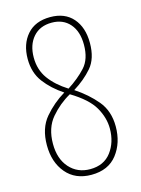

<svg xmlns="http://www.w3.org/2000/svg" viewBox="-112 -788 636 863"><g transform="rotate(-15 205.5 -356.5)"><path d="M366 -172Q366 -244 326 -292Q286 -340 228 -378Q280 -410 315.5 -451Q351 -492 351 -565Q351 -637 313.5 -680Q276 -723 208 -723Q138 -723 100 -679.5Q62 -636 62 -567Q62 -503 95.5 -458.5Q129 -414 182 -379Q127 -346 86 -297.5Q45 -249 45 -170Q45 -91 87.5 -40.5Q130 10 205 10Q284 10 325 -43Q366 -96 366 -172ZM90 -566Q90 -625 121.5 -661Q153 -697 208 -697Q261 -697 292 -661.5Q323 -626 323 -564Q323 -497 289 -460Q255 -423 205 -391Q151 -425 120.5 -467Q90 -509 90 -566ZM73 -169Q73 -243 112.5 -289.5Q152 -336 204 -365Q282 -318 310 -269Q338 -220 338 -170Q338 -106 304 -61Q270 -16 206 -16Q147 -16 110 -57.5Q73 -99 73 -169Z"/></g></svg>

Font: Noto Sans Devanagari Extra Condensed Thin
Style: Regular
Weight: 250
Width: 2
Designer: Monotype Design Team
Foundry: Monotype Imaging Inc.
Version: 1.000